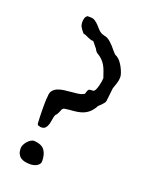

<svg xmlns="http://www.w3.org/2000/svg" viewBox="-125 -714 612 783"><g transform="rotate(20 180.5 -322.5)"><path d="M45.4 -47.4Q45.4 -53.7 49.1 -61.8Q52.7 -69.8 58.8 -76.9Q64.9 -84 72.5 -88.9Q80.1 -93.8 87.4 -93.8Q121.1 -91.3 133.5 -73.7Q146 -56.2 146 -26.9Q146 -19 141.6 -13.7Q137.2 -8.3 130.9 -4.9Q124.5 -1.5 117.4 0Q110.4 1.5 104.5 1.5Q91.3 1.5 80.6 -0.7Q69.8 -2.9 62 -8.5Q54.2 -14.2 49.8 -23.7Q45.4 -33.2 45.4 -47.4ZM264.6 -429.2V-430.7Q259.3 -446.8 254.6 -459.5Q250 -472.2 243.9 -482.4Q237.8 -492.7 228.8 -501.5Q219.7 -510.3 205.6 -518.6Q202.6 -521 199.5 -525.4Q196.3 -529.8 195.8 -532.2L174.3 -558.6Q167.5 -558.6 161.6 -560.5Q155.8 -562.5 150.1 -564.9Q144.5 -567.4 138.7 -570.1Q132.8 -572.8 126.5 -573.7Q115.2 -586.9 110.4 -595.5Q105.5 -604 105.5 -617.7Q105.5 -625 107.9 -633.3Q110.4 -641.6 117.7 -646H129.9Q142.6 -646 151.1 -640.1Q159.7 -634.3 167 -626.5Q174.3 -618.7 181.4 -610.6Q188.5 -602.5 198.2 -598.1L221.2 -591.3Q230 -586.9 237.3 -580.3Q244.6 -573.7 251.5 -566.2Q258.3 -558.6 264.4 -551Q270.5 -543.5 277.3 -537.1Q278.3 -536.6 281.5 -534.9Q284.7 -533.2 286.6 -532.2Q293.9 -527.8 301.3 -518.6Q308.6 -509.3 314.5 -498.3Q320.3 -487.3 324.2 -476.3Q328.1 -465.3 328.1 -458Q328.1 -443.4 323.7 -430.4Q319.3 -417.5 314.9 -404.8L308.6 -348.1Q307.6 -342.8 304.4 -338.6Q301.3 -334.5 297.6 -330.6Q293.9 -326.7 290.3 -323.2Q286.6 -319.8 283.7 -316.9Q283.2 -315.9 282.2 -314.9Q280.3 -313 280.3 -311Q268.6 -292 255.9 -282.7Q243.2 -273.4 228.5 -269Q213.9 -264.6 196.8 -263.4Q179.7 -262.2 158.7 -259.3Q153.3 -257.8 151.1 -255.6Q148.9 -253.4 147.7 -250.5Q146.5 -247.6 145.3 -243.9Q144 -240.2 141.6 -235.8Q141.6 -234.9 137.9 -229.2Q134.3 -223.6 132.3 -223.1Q127.9 -213.9 126.5 -202.1Q125 -190.4 122.1 -179.9Q119.1 -169.4 113 -162.4Q106.9 -155.3 93.3 -155.3L81.5 -158.2Q79.6 -158.7 78.1 -161.6Q76.7 -164.6 76.7 -166.5Q75.7 -184.1 75.2 -201.4Q74.7 -218.8 74.7 -237.3Q74.7 -248.5 75 -259.8Q75.2 -271 76.7 -283.2Q76.7 -299.3 84.2 -308.6Q91.8 -317.9 103.8 -322.8Q115.7 -327.6 130.6 -329.6Q145.5 -331.5 160.4 -332.8Q175.3 -334 188.7 -335.7Q202.1 -337.4 211.4 -342.3Q216.8 -344.7 217.8 -350.6Q218.8 -356.4 221.2 -360.8Q224.1 -366.2 227.1 -366.9Q230 -367.7 235.4 -367.7Q241.2 -367.7 243.2 -368.2Q248.5 -369.1 252.4 -377.4Q256.3 -385.7 259 -396Q261.7 -406.2 263.2 -416Q264.6 -425.8 264.6 -429.2Z"/></g></svg>

Font: IM FELL English SC
Style: Regular
Weight: 400
Designer: Igino Marini
Foundry: Igino Marini
Version: 3.00